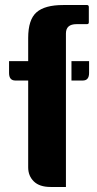

<svg xmlns="http://www.w3.org/2000/svg" viewBox="-20 -743 387 763"><path d="M231 -723H327Q333 -722 333 -715V-654Q333 -647 325 -647H284Q242 -647 242 -610V0H181Q137 0 114.5 -22Q92 -44 92 -78V-423H41Q16 -423 16 -453V-500H92V-592Q92 -665 125 -694Q158 -723 231 -723ZM334 -500V-453Q334 -423 309 -423H264V-500Z"/></svg>

Font: Keania One
Style: Regular
Weight: 400
Designer: Julia Petretta
Foundry: Julia Petretta
Version: Version 1.003